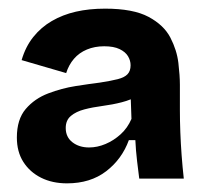

<svg xmlns="http://www.w3.org/2000/svg" viewBox="-20 -691 470 444"><path d="M135 -267Q101 -267 75 -280Q49 -293 34 -316.5Q19 -340 19 -373Q19 -415 39.5 -439Q60 -463 91.5 -475Q123 -487 155 -492Q187 -497 211 -500Q237 -504 252.5 -508Q268 -512 275 -519.5Q282 -527 282 -540Q282 -551 276 -561Q270 -571 256.5 -577.5Q243 -584 221 -584Q199 -584 181 -576.5Q163 -569 151 -555Q139 -541 133 -522L30 -552Q39 -583 57 -605.5Q75 -628 100 -642.5Q125 -657 155.5 -664Q186 -671 223 -671Q288 -671 323.5 -652Q359 -633 374 -604Q389 -575 392.5 -545.5Q396 -516 396 -495V-436Q396 -412 397 -385.5Q398 -359 400 -332Q402 -305 405 -278H302Q300 -293 297 -318.5Q294 -344 293 -367H278Q262 -323 225.5 -295Q189 -267 135 -267ZM186 -350Q205 -350 224 -358Q243 -366 259 -380.5Q275 -395 284 -416L282 -474L300 -470Q283 -460 261.5 -454.5Q240 -449 217 -446Q194 -443 175 -438Q156 -433 144 -423Q132 -413 132 -395Q132 -374 147.5 -362Q163 -350 186 -350Z"/></svg>

Font: Bricolage Grotesque
Style: Bold
Weight: 700
Designer: Mathieu Triay
Foundry: Atelier Triay
Version: Version 1.001;gftools[0.9.33.dev8+g029e19f]